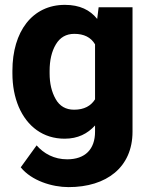

<svg xmlns="http://www.w3.org/2000/svg" viewBox="-20 -558 613 786"><path d="M30.8 -257.8C30.8 -206.5 39.6 -161.1 56.6 -120.6C91.3 -40 156.7 9.8 244.6 9.8C298.8 9.8 338.4 -10.7 369.1 -44.4V-19C369.1 53.2 328.6 94.2 254.9 94.2C201.7 94.2 159.2 70.8 129.9 37.1L64.9 127C108.9 181.6 192.9 208 260.7 208C416.5 208 522.5 126.5 522.5 -19V-528.3H383.8L377.9 -480.5C348.6 -517.1 306.6 -538.1 245.6 -538.1C112.3 -538.1 30.8 -429.2 30.8 -268.1ZM183.1 -268.1C183.1 -311 191.4 -347.2 208.5 -376C225.6 -404.8 250.5 -419.4 284.2 -419.4C323.7 -419.4 352.1 -405.3 369.1 -376.5V-151.4C352.1 -124.5 324.7 -108.9 283.2 -108.9C249.5 -108.9 224.1 -123.5 208 -152.3C191.4 -181.2 183.1 -216.3 183.1 -257.8Z"/></svg>

Font: Vazirmatn ExtraBold
Style: Regular
Weight: 800
Designer: Saber Rastikerdar
Foundry: Saber Rastikerdar
Version: Version 33.003